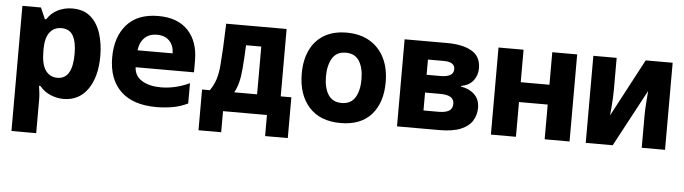

<svg xmlns="http://www.w3.org/2000/svg" viewBox="-49 -763 4297 1206"><g transform="rotate(5 2100.0 -160.0)"><path d="M50 240V-549H167L198 -478H206Q233 -520 275 -540Q317 -560 364 -560Q437 -560 481 -521Q525 -482 545 -417.5Q565 -353 565 -278Q565 -146 510 -67.5Q455 11 357 11Q316 11 275.5 -6Q235 -23 206 -58H198Q201 -39 203.5 -15Q206 9 206 25V240ZM308 -118Q403 -118 403 -277Q403 -352 380.5 -391.5Q358 -431 307 -431Q259 -431 232.5 -395Q206 -359 206 -291V-276Q206 -195 233 -156.5Q260 -118 308 -118Z M944 11Q795 11 717.5 -64Q640 -139 640 -276Q640 -405 708 -482.5Q776 -560 907 -560Q1029 -560 1094.5 -490.5Q1160 -421 1160 -301V-227H792Q795 -171 842 -143Q889 -115 960 -115Q1052 -115 1141 -157V-29Q1094 -6 1043.5 2.5Q993 11 944 11ZM795 -334H1016Q1015 -384 986.5 -413Q958 -442 908 -442Q859 -442 829.5 -412.5Q800 -383 795 -334Z M1220 133V-124H1269Q1293 -158 1305.5 -197Q1318 -236 1322 -292Q1326 -340 1329 -400Q1332 -460 1335 -549H1716V-124H1783V133H1640V0H1363V133ZM1462 -277Q1458 -226 1448.5 -189.5Q1439 -153 1423 -124H1567V-425H1471Q1469 -382 1467 -346Q1465 -310 1462 -277Z M2104 10Q1975 10 1905 -68Q1835 -146 1835 -279Q1835 -363 1864.5 -426Q1894 -489 1952 -524Q2010 -559 2095 -559Q2178 -559 2238.5 -524Q2299 -489 2332 -424Q2365 -359 2365 -269Q2365 -141 2298.5 -65.5Q2232 10 2104 10ZM2100 -116Q2158 -116 2185 -159.5Q2212 -203 2212 -274Q2212 -346 2185 -389.5Q2158 -433 2100 -433Q2041 -433 2014.5 -388Q1988 -343 1988 -274Q1988 -202 2015.5 -159Q2043 -116 2100 -116Z M2460 0V-549H2727Q2826 -549 2883.5 -516Q2941 -483 2941 -408Q2941 -363 2915 -330Q2889 -297 2839 -288V-284Q2891 -276 2924 -244.5Q2957 -213 2957 -160Q2957 -116 2935 -79.5Q2913 -43 2862.5 -21.5Q2812 0 2727 0ZM2617 -339H2705Q2787 -339 2787 -389Q2787 -435 2717 -435H2617ZM2617 -114H2713Q2754 -114 2777 -127Q2800 -140 2800 -172Q2800 -201 2778 -214Q2756 -227 2712 -227H2617Z M3052 0V-549H3210V-344H3391V-549H3548V0H3391V-219H3210V0Z M3650 0V-549H3797V-346Q3797 -323 3795.5 -293Q3794 -263 3791.5 -234.5Q3789 -206 3787 -185L3980 -549H4150V0H4003V-202Q4003 -240 4006.5 -284.5Q4010 -329 4012 -359L3820 0Z"/></g></svg>

Font: Noto Sans Mono ExtraBold
Style: Regular
Weight: 800
Designer: Monotype Design Team
Foundry: Monotype Imaging Inc.
Version: Version 2.014